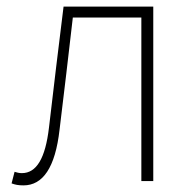

<svg xmlns="http://www.w3.org/2000/svg" viewBox="-20 -547 588 580"><path d="M51 13C109 13 147 -40 160 -156C174 -270 187 -381 200 -494H407V0H443V-527H172C157 -405 142 -284 128 -162C117 -68 90 -24 46 -24C37 -24 31 -26 24 -28L15 7C26 11 35 13 51 13Z"/></svg>

Font: Source Han Sans JP ExtraLight
Style: Regular
Weight: 250
Designer: Ryoko NISHIZUKA 西塚涼子 (kana, bopomofo & ideographs); Paul D. Hunt (Latin, Greek & Cyrillic); Sandoll Communications 산돌커뮤니
Foundry: Adobe
Version: Version 2.001;hotconv 1.0.107;makeotfexe 2.5.65593